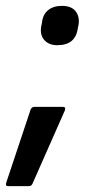

<svg xmlns="http://www.w3.org/2000/svg" viewBox="-62 -494 288 654"><path d="M133 -340Q105 -340 89.5 -357Q74 -374 78 -402L81 -417Q84 -445 102 -459.5Q120 -474 149 -474Q180 -474 194.5 -457Q209 -440 206 -412L203 -397Q195 -340 133 -340ZM-35 140Q-44 140 -41 129L42 -120Q46 -130 55 -130H152Q158 -130 159.5 -127Q161 -124 159 -118L49 131Q45 140 37 140Z"/></svg>

Font: Sofia Sans Extra Condensed
Style: Bold Italic
Weight: 700
Italic angle: -9°
Designer: Botio Nikoltchev, Ani Petrova
Foundry: lettersoup
Version: Version 4.101